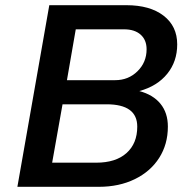

<svg xmlns="http://www.w3.org/2000/svg" viewBox="-20 -720 720 740"><path d="M170 -700H467Q558 -700 610.5 -659.5Q663 -619 663 -549Q663 -483 624.5 -435.5Q586 -388 517 -369Q570 -355 598.5 -320Q627 -285 627 -232Q627 -164 593.5 -111.5Q560 -59 499.5 -29.5Q439 0 361 0H47ZM424 -411Q475 -411 510 -445.5Q545 -480 545 -530Q545 -566 522 -586.5Q499 -607 458 -607H272L238 -411ZM351 -93Q426 -93 467.5 -130Q509 -167 509 -232Q509 -318 391 -318H221L181 -93Z"/></svg>

Font: KoHo SemiBold
Style: Italic
Weight: 600
Italic angle: -10°
Version: Version 1.000; ttfautohint (v1.6)